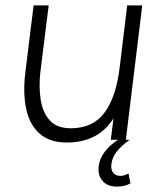

<svg xmlns="http://www.w3.org/2000/svg" viewBox="-20 -520 594 714"><path d="M130 -251Q124 -199 131 -151Q138 -103 164.5 -73Q191 -43 243 -43Q326 -43 369 -101.5Q412 -160 425 -269L453 -500H509L448 0H462Q430 23 413.5 44.5Q397 66 394 92Q392 110 400.5 122Q409 134 428 134Q442 134 458 125L465 162Q444 174 414 174Q380 174 361.5 153Q343 132 347 97Q351 68 371 42.5Q391 17 419 0H392L402 -80Q373 -34 329.5 -12Q286 10 228 10Q165 10 127.5 -23Q90 -56 77.5 -114.5Q65 -173 74 -249L105 -500H161Z"/></svg>

Font: Haskoy Light
Style: Italic
Weight: 300
Designer: Ertekin Erdin
Foundry: Ertekin Erdin
Version: Version 2.000; ttfautohint (v1.8.4.7-5d5b)